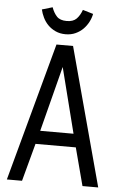

<svg xmlns="http://www.w3.org/2000/svg" viewBox="-59 -910 593 951"><g transform="rotate(5 238.0 -434.5)"><path d="M12 0.2H87.4L138 -187.8H338.4L388 0.2H466.2L281 -687H198.6ZM155.6 -254.2 239 -578.8 321.2 -254.2ZM238.8 -741.6Q266.2 -741.6 288.3 -751.8Q310.4 -762 326.1 -778Q341.8 -794 352.1 -814Q362.4 -834 366 -853.8L314 -869.2Q304.2 -841.6 287.6 -824.5Q271 -807.4 238.4 -807.4Q205.6 -807.4 189.5 -824.5Q173.4 -841.6 163.6 -869.2L111.4 -853.8Q115.8 -834 125.6 -813.9Q135.4 -793.8 151 -777.9Q166.6 -762 188.7 -751.8Q210.8 -741.6 238.8 -741.6Z"/></g></svg>

Font: Secuela Light
Style: Regular
Weight: 300
Designer: Fernando Haro
Foundry: deFharo
Version: Version 1.708